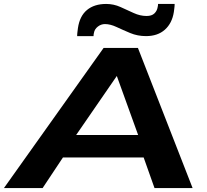

<svg xmlns="http://www.w3.org/2000/svg" viewBox="-57 -953 1048 973"><path d="M-37 0 468 -710H642L919 0H726L671 -155H262L159 0ZM329 -269H643L535 -568ZM334 -770Q334 -781 335.5 -791.5Q337 -802 338 -811Q347 -872 384 -902.5Q421 -933 481 -933Q519 -933 553.5 -917.5Q588 -902 620.5 -887Q653 -872 686 -872Q712 -872 725.5 -885Q739 -898 742 -917Q744 -925 744 -933H828Q828 -922 826.5 -911.5Q825 -901 824 -892Q815 -835 778.5 -802.5Q742 -770 683 -770Q640 -770 603 -785.5Q566 -801 534 -816Q502 -831 475 -831Q455 -831 438.5 -818Q422 -805 419 -786Q417 -778 417 -770Z"/></svg>

Font: Georama ExtraExtended SemiBold
Style: Italic
Weight: 600
Width: 8
Italic angle: -9°
Designer: Jean-Baptiste Levee
Foundry: Production Type
Version: Version 1.000